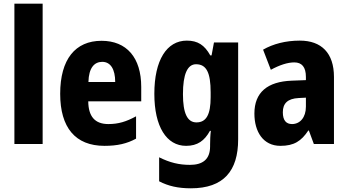

<svg xmlns="http://www.w3.org/2000/svg" viewBox="-20 -780 1885 1040"><path d="M211 0V-760H58V0Z M530 -559C388 -559 306 -459 306 -272C306 -89 388 10 546 10C616 10 668 -2 717 -29V-150C664 -121 621 -108 567 -108C494 -108 459 -149 458 -231H745V-309C745 -468 666 -559 530 -559ZM534 -445C579 -445 604 -405 604 -336H459C461 -413 491 -445 534 -445Z M992 -560C883 -560 816 -454 816 -272C816 -94 882 10 988 10C1050 10 1088 -18 1117 -71H1122C1119 -48 1118 -17 1118 4V13C1118 84 1077 113 1009 113C950 113 900 101 842 72V202C892 228 945 240 1014 240C1191 240 1270 146 1270 -25V-550H1139L1126 -480H1119C1088 -536 1051 -560 992 -560ZM1042 -432C1099 -432 1121 -385 1121 -280V-254C1121 -160 1098 -117 1044 -117C995 -117 971 -166 971 -270C971 -378 995 -432 1042 -432Z M1604 -560C1527 -560 1459 -542 1405 -511L1447 -402C1495 -428 1538 -442 1574 -442C1615 -442 1637 -417 1637 -363V-346L1560 -343C1429 -338 1358 -280 1358 -165C1358 -67 1405 10 1499 10C1573 10 1612 -16 1650 -73H1653L1680 0H1789V-363C1789 -493 1721 -560 1604 -560ZM1598 -249 1637 -251V-202C1637 -144 1605 -108 1562 -108C1530 -108 1512 -128 1512 -172C1512 -220 1538 -246 1598 -249Z"/></svg>

Font: Noto Sans Thai Looped Condensed ExtraBold
Style: Regular
Weight: 800
Width: 3
Designer: Sasikarn Vongin, Ben Mitchell
Foundry: The Fontpad Ltd
Version: Version 1.001